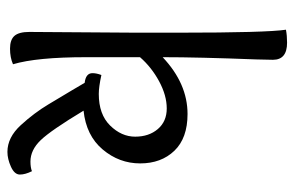

<svg xmlns="http://www.w3.org/2000/svg" viewBox="-158 -625 793 517"><g transform="rotate(90 238.5 -366.5)"><path d="M66 -49 68 -335V-451Q68 -687 60 -740Q76 -743 95 -743Q141 -743 141 -705Q141 -701 140 -659Q134 -505 134 -408Q205 -475 287 -475Q352 -475 386 -439.5Q420 -404 420 -347.5Q420 -291 382.5 -246.5Q345 -202 278 -195Q331 -107 357.5 -79.5Q384 -52 415 -52Q431 -52 441 -56Q450 -38 450 -23.5Q450 -9 429 0.5Q408 10 389 10Q350 10 317 -26Q284 -62 261 -100.5Q238 -139 223 -164Q208 -189 203 -198Q177 -201 177 -219Q177 -230 182 -243Q214 -236 233 -236Q288 -236 318 -266.5Q348 -297 348 -334Q348 -371 327.5 -395Q307 -419 272 -419Q237 -419 199 -398.5Q161 -378 134 -347V-202Q134 -69 153 -5Q135 3 111 3Q87 3 76.5 -9Q66 -21 66 -49Z"/></g></svg>

Font: Overlock
Style: Regular
Weight: 400
Designer: Dario Muhafara
Foundry: Dario Manuel Muhafara
Version: Version 1.001